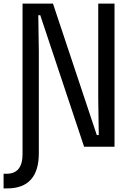

<svg xmlns="http://www.w3.org/2000/svg" viewBox="-33 -820 753 1073"><path d="M-13 233V151H4Q93 151 93 41V-800H263L508 -65H519L516 -269V-800H607V0H437L192 -735H181L184 -532V0V36Q184 233 6 233Z"/></svg>

Font: Martian Mono Light
Style: Regular
Weight: 300
Monospace: yes
Designer: Roman Shamin
Foundry: Evil Martians
Version: Version 1.000; ttfautohint (v1.8.4.7-5d5b)